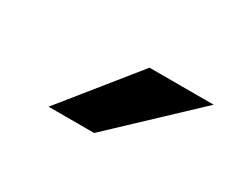

<svg xmlns="http://www.w3.org/2000/svg" viewBox="-45 -840 445 376"><g transform="rotate(30 178.0 -652.5)"><path d="M211 -735H356L181 -570H78Z"/></g></svg>

Font: Rosario
Style: Bold Italic
Weight: 700
Italic angle: -8.05°
Designer: Hector Gatti
Foundry: Omnibus Type
Version: Version 1.101; ttfautohint (v1.8.1.43-b0c9)